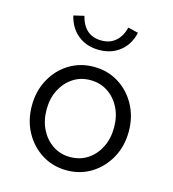

<svg xmlns="http://www.w3.org/2000/svg" viewBox="-108 -807 817 907"><g transform="rotate(15 300.0 -353.5)"><path d="M300 10Q233 10 179.4 -23.4Q125.8 -56.8 94.4 -114Q63 -171.2 63 -243.1Q63 -315 94.4 -372.5Q125.8 -430 179.4 -463Q233 -496 299.9 -496Q366.9 -496 420.4 -463Q474 -430 505.5 -372.5Q537 -315 537 -243.1Q537 -171.2 505.6 -114Q474.1 -56.8 420.6 -23.4Q367 10 300 10ZM299.5 -55Q348 -55 385 -79.3Q422 -103.6 443.5 -146.3Q465 -189 465 -243.5Q465 -298 443.5 -340.2Q421.9 -382.4 384.8 -406.7Q347.7 -431 300 -431Q252 -431 215 -406.5Q178 -382 156.5 -340Q135 -298 135 -243.5Q135 -189 156.5 -146.5Q178 -104 215 -79.5Q252 -55 299.5 -55ZM301 -579Q240 -579 198 -612.5Q156 -646 142 -705L193 -717Q216 -625 301 -625Q342 -625 369.5 -649Q397 -673 408 -717L458 -705Q445 -646 403 -612.5Q361 -579 301 -579Z"/></g></svg>

Font: Red Hat Mono
Style: Regular
Weight: 300
Monospace: yes
Designer: Pentagram, MCKL
Foundry: Pentagram, MCKL
Version: Version 1.023